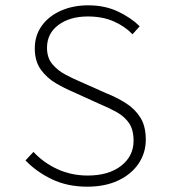

<svg xmlns="http://www.w3.org/2000/svg" viewBox="-20 -691 640 723"><path d="M309 12Q234 12 175.5 -16Q117 -44 76 -87L106 -119Q144 -78 196.5 -54Q249 -30 310 -30Q389 -30 436 -66.5Q483 -103 483 -161Q483 -203 465.5 -228Q448 -253 419 -269Q390 -285 354 -300L255 -345Q224 -358 190.5 -377.5Q157 -397 134 -428.5Q111 -460 111 -509Q111 -557 137 -593.5Q163 -630 209 -650.5Q255 -671 312 -671Q375 -671 424.5 -647.5Q474 -624 506 -592L479 -562Q449 -593 407 -611Q365 -629 311 -629Q243 -629 200 -597Q157 -565 157 -511Q157 -473 177.5 -449Q198 -425 226.5 -410Q255 -395 281 -384L380 -340Q420 -324 454 -302.5Q488 -281 508.5 -248.5Q529 -216 529 -165Q529 -115 501.5 -74.5Q474 -34 424.5 -11Q375 12 309 12Z"/></svg>

Font: Source Code Pro ExtraLight Light
Style: Regular
Weight: 300
Monospace: yes
Version: Version 1.018;hotconv 1.0.116;makeotfexe 2.5.65601